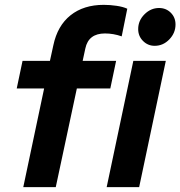

<svg xmlns="http://www.w3.org/2000/svg" viewBox="-20 -772 744 792"><path d="M76 0 162 -407H49L73 -521H186L200 -585Q217 -666 271 -709Q325 -752 408 -752Q434 -752 461 -748Q488 -744 505 -736L482 -622Q448 -634 413 -634Q345 -634 332 -572L321 -521H459L435 -407H297L210 0ZM618 -583Q590 -583 570 -603Q550 -623 550 -652Q550 -687 576 -713Q602 -739 636 -739Q665 -739 684.5 -719.5Q704 -700 704 -671Q704 -636 678.5 -609.5Q653 -583 618 -583ZM420 0 530 -521H664L554 0Z"/></svg>

Font: Red Hat Display
Style: Bold Italic
Weight: 700
Italic angle: -12°
Designer: Pentagram, MCKL
Foundry: Pentagram, MCKL
Version: Version 1.023; ttfautohint (v1.8.3)